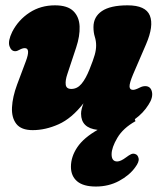

<svg xmlns="http://www.w3.org/2000/svg" viewBox="-20 -478 606 720"><path d="M524.5 -155Q545 -155 549.8 -133.5Q554.5 -112 537 -85.5Q517.5 -54 485.5 -31L488 -23.5Q441.5 2.5 420 39Q398.5 75.5 398.5 100.5Q398.5 127.5 419.5 127.5Q432.5 127.5 453 112Q463.5 104 471.5 100.2Q479.5 96.5 488 100Q497 103 499.8 116Q502.5 129 487 149.5Q465.5 179.5 426.5 200.5Q387.5 221.5 339.5 221.5Q292.5 221.5 269.2 201.8Q246 182 246 147.5Q246 109.5 270 74Q294 38.5 346 9Q284 2 284 -51.5Q284 -60.5 286.5 -70.2Q289 -80 293 -90.5Q249 -34 199.8 -12Q150.5 10 102.5 10Q59.5 10 41.2 -13.5Q23 -37 25 -75.8Q27 -114.5 44 -160.5L77 -248.5Q95.5 -297.5 73 -297.5Q64 -297.5 52.5 -291Q44 -286 37 -286Q22 -286 15.5 -305Q9 -324 26 -359Q49 -403.5 90.8 -430.8Q132.5 -458 186 -458Q233 -458 255 -436.5Q277 -415 278.5 -379Q280 -343 265.5 -299.5L232.5 -200Q224.5 -176.5 226.5 -160.5Q228.5 -144.5 247.5 -144.5Q269.5 -144.5 285.5 -163.5Q301.5 -182.5 315.5 -217.5Q330 -253.5 335.2 -272.2Q340.5 -291 340.5 -307.5Q340.5 -324.5 335.5 -340.2Q330.5 -356 330.5 -376.5Q330.5 -415 362.2 -436.5Q394 -458 458.5 -458Q526.5 -458 542 -419.5Q557.5 -381 527.5 -311.5L479 -199Q465 -165.5 465.8 -153.2Q466.5 -141 479 -141Q487.5 -141 505 -150Q515 -155 524.5 -155Z"/></svg>

Font: Fraunces 144pt S100 Black
Style: Italic
Weight: 900
Italic angle: -16°
Version: Version 1.000; ttfautohint (v1.8.3)